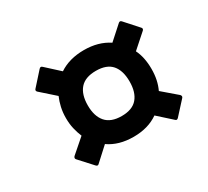

<svg xmlns="http://www.w3.org/2000/svg" viewBox="-95 -679 791 729"><g transform="rotate(-30 300.5 -314.0)"><path d="M153 -101Q147 -95 140 -103L88 -160Q83 -166 89 -173L151 -227Q143 -246 138 -267.5Q133 -289 133 -314Q133 -339 138 -361Q143 -383 151 -401L89 -456Q83 -462 88 -468L140 -526Q147 -534 154 -527L212 -474Q257 -504 321 -504Q384 -504 429 -474L488 -527Q495 -533 501 -526L553 -468Q558 -462 552 -456L490 -401Q499 -383 503.5 -361Q508 -339 508 -314Q508 -289 503.5 -267.5Q499 -246 490 -227L553 -173Q559 -166 554 -160L502 -103Q495 -95 489 -101L429 -155Q385 -124 321 -124Q256 -124 212 -155ZM321 -215Q368 -215 390 -241Q412 -267 412 -314Q412 -362 390 -387.5Q368 -413 321 -413Q274 -413 251.5 -387.5Q229 -362 229 -314Q229 -267 251.5 -241Q274 -215 321 -215Z"/></g></svg>

Font: Sofia Sans Semi Condensed
Style: Bold Italic
Weight: 700
Italic angle: -9°
Version: Version 4.100